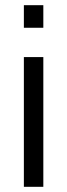

<svg xmlns="http://www.w3.org/2000/svg" viewBox="-20 -720 259 740"><path d="M147 0V-500H72V0ZM147 -613V-700H72V-613Z"/></svg>

Font: Sunflower Light
Style: Regular
Weight: 300
Designer: JIKJI
Foundry: JIKJI
Version: Version 1.00